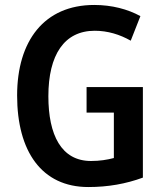

<svg xmlns="http://www.w3.org/2000/svg" viewBox="-20 -744 654 774"><path d="M329 -393V-290H439V-107C413 -100 382 -95 347 -95C227 -95 175 -200 175 -356C175 -523 239 -620 362 -620C414 -620 463 -605 507 -580L546 -679C495 -707 431 -724 360 -724C158 -724 49 -579 49 -359C49 -134 148 10 336 10C416 10 488 -3 556 -28V-393Z"/></svg>

Font: Noto Sans Khmer Condensed SemiBold
Style: Regular
Weight: 600
Width: 3
Designer: Danh Hong and the Monotype Design Team
Foundry: Monotype Imaging Inc.
Version: Version 2.004